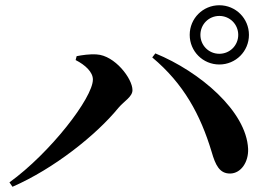

<svg xmlns="http://www.w3.org/2000/svg" viewBox="-20 -776 1040 735"><path d="M819.6 -529.1C882.5 -529.1 933 -579.6 933 -642.5C933 -705.4 882.5 -755.9 819.6 -755.9C756.7 -755.9 706.2 -705.4 706.2 -642.5C706.2 -579.6 756.7 -529.1 819.6 -529.1ZM16.2 -77.9 27.8 -61C186.4 -130.2 348.4 -259.1 433.4 -363.2C455.5 -389.3 487.1 -405.5 487.1 -431C487.1 -475.4 419.2 -563.8 350.2 -567.6C324.7 -569.7 293 -564.9 273.4 -561L269.5 -546.1C306.9 -527.1 335.6 -499.9 335.6 -471.6C335.6 -401.6 172.1 -190.6 16.2 -77.9ZM861.5 -111.7C902.8 -112.5 931.8 -156.1 929.8 -206.1C923.4 -350.2 745.1 -501.8 574.7 -571.6L562.8 -556.2C683 -455.7 747.2 -337.2 790.2 -194.6C804.7 -144 820.6 -111 861.5 -111.7ZM819.6 -570.1C779.2 -570.1 747.2 -602.2 747.2 -642.5C747.2 -682.9 779.2 -715 819.6 -715C859.9 -715 892 -682.9 892 -642.5C892 -602.2 859.9 -570.1 819.6 -570.1Z"/></svg>

Font: Source Han Serif CN VF
Style: Regular
Weight: 250
Designer: Ryoko NISHIZUKA 西塚涼子 (kana & ideographs); Frank Grießhammer (Latin, Greek & Cyrillic); Wenlong ZHANG 张文龙 (bopomofo); San
Foundry: Adobe
Version: Version 2.002;hotconv 1.1.0;makeotfexe 2.6.0